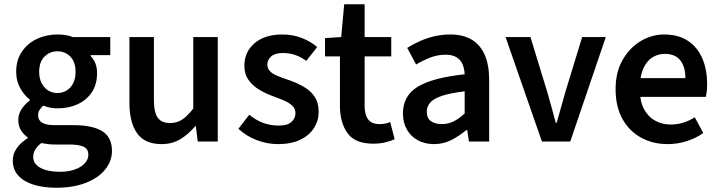

<svg xmlns="http://www.w3.org/2000/svg" viewBox="-20 -665 3379 902"><path d="M244 217Q185 217 139 203Q93 189 66.5 160.5Q40 132 40 89Q40 58 58.5 31.5Q77 5 110 -16V-20Q92 -32 79 -52Q66 -72 66 -102Q66 -130 82.5 -154Q99 -178 120 -193V-197Q95 -216 75.5 -250Q56 -284 56 -327Q56 -383 83 -422.5Q110 -462 154 -482.5Q198 -503 250 -503Q270 -503 289 -500Q308 -497 322 -491H498V-406H406V-402Q420 -387 428 -367.5Q436 -348 436 -322Q436 -268 411 -231Q386 -194 344 -175Q302 -156 250 -156Q234 -156 217 -159Q200 -162 183 -169Q173 -159 166 -149Q159 -139 159 -122Q159 -101 177 -89Q195 -77 239 -77H326Q415 -77 460.5 -48.5Q506 -20 506 44Q506 92 474 131.5Q442 171 383 194Q324 217 244 217ZM250 -228Q273 -228 292.5 -239.5Q312 -251 323.5 -273.5Q335 -296 335 -327Q335 -374 310.5 -399Q286 -424 250 -424Q214 -424 189 -399Q164 -374 164 -327Q164 -296 176 -273.5Q188 -251 207 -239.5Q226 -228 250 -228ZM262 142Q301 142 331 131.5Q361 121 378 102.5Q395 84 395 63Q395 34 372.5 24Q350 14 308 14H241Q221 14 205 12Q189 10 174 7Q155 22 145.5 38Q136 54 136 72Q136 105 170 123.5Q204 142 262 142Z M739 12Q660 12 624 -39Q588 -90 588 -183V-491H703V-198Q703 -137 721 -112Q739 -87 779 -87Q811 -87 835.5 -103Q860 -119 888 -155V-491H1003V0H909L900 -72H897Q865 -34 827 -11Q789 12 739 12Z M1286 12Q1235 12 1185.5 -7Q1136 -26 1100 -60L1151 -126Q1184 -99 1218 -87Q1252 -75 1290 -75Q1330 -75 1349 -92Q1368 -109 1368 -134Q1368 -154 1353.5 -168Q1339 -182 1316 -192Q1293 -202 1265 -212Q1229 -225 1198 -243.5Q1167 -262 1147.5 -289.5Q1128 -317 1128 -356Q1128 -421 1176 -462Q1224 -503 1306 -503Q1356 -503 1398 -486.5Q1440 -470 1470 -444L1419 -379Q1393 -398 1366 -407Q1339 -416 1309 -416Q1272 -416 1254 -400Q1236 -384 1236 -362Q1236 -344 1247.5 -331.5Q1259 -319 1281 -309.5Q1303 -300 1334 -290Q1372 -277 1405 -258.5Q1438 -240 1457.5 -211.5Q1477 -183 1477 -140Q1477 -98 1455 -63.5Q1433 -29 1390.5 -8.5Q1348 12 1286 12Z M1733 10Q1648 10 1612.5 -39.5Q1577 -89 1577 -168V-400H1507V-486L1583 -491L1597 -645H1693V-491H1818V-400H1693V-168Q1693 -125 1710 -103.5Q1727 -82 1762 -82Q1775 -82 1788 -84Q1801 -86 1813 -92L1834 -11Q1815 -2 1789 4Q1763 10 1733 10Z M2019 12Q1976 12 1943 -6Q1910 -24 1891.5 -56.5Q1873 -89 1873 -132Q1873 -215 1942.5 -257.5Q2012 -300 2163 -316Q2162 -341 2153.5 -362Q2145 -383 2125.5 -395.5Q2106 -408 2073 -408Q2037 -408 2002.5 -395Q1968 -382 1935 -362L1893 -440Q1920 -457 1952 -471.5Q1984 -486 2020 -494.5Q2056 -503 2095 -503Q2156 -503 2196.5 -478.5Q2237 -454 2257.5 -406.5Q2278 -359 2278 -290V0H2183L2175 -54H2171Q2137 -26 2100 -7Q2063 12 2019 12ZM2055 -82Q2085 -82 2110.5 -94.5Q2136 -107 2163 -132V-236Q2096 -228 2057 -215Q2018 -202 2001.5 -183.5Q1985 -165 1985 -140Q1985 -109 2005 -95.5Q2025 -82 2055 -82Z M2526 0 2355 -491H2472L2550 -236Q2560 -201 2570.5 -163.5Q2581 -126 2591 -88H2595Q2606 -126 2616.5 -163.5Q2627 -201 2637 -236L2715 -491H2826L2659 0Z M3116 12Q3047 12 2991.5 -18.5Q2936 -49 2904 -106.5Q2872 -164 2872 -246Q2872 -326 2905 -383.5Q2938 -441 2990 -472Q3042 -503 3100 -503Q3167 -503 3212 -473Q3257 -443 3279.5 -390.5Q3302 -338 3302 -270Q3302 -254 3300.5 -239Q3299 -224 3296 -210H2958V-298H3200Q3200 -351 3176 -381.5Q3152 -412 3102 -412Q3074 -412 3047.5 -397Q3021 -382 3003.5 -346Q2986 -310 2986 -246Q2986 -188 3006 -151.5Q3026 -115 3059 -97.5Q3092 -80 3130 -80Q3162 -80 3190.5 -89Q3219 -98 3244 -114L3284 -40Q3250 -16 3206.5 -2Q3163 12 3116 12Z"/></svg>

Font: Source Sans 3 SemiBold
Style: Regular
Weight: 600
Designer: Paul D. Hunt
Foundry: Adobe
Version: Version 3.046;hotconv 1.0.118;makeotfexe 2.5.65603